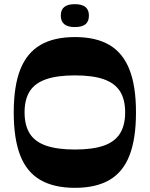

<svg xmlns="http://www.w3.org/2000/svg" viewBox="-20 -890 719 922"><path d="M340 12Q239 12 173.5 -26Q108 -64 77 -144Q46 -224 46 -350Q46 -477 77.5 -556.5Q109 -636 174 -674Q239 -712 340 -712Q441 -712 505.5 -674Q570 -636 601.5 -556.5Q633 -477 633 -350Q633 -224 602 -144Q571 -64 506 -26Q441 12 340 12ZM340 -172Q425 -172 478 -190.5Q531 -209 556 -248.5Q581 -288 581 -350Q581 -413 556 -452Q531 -491 478 -509.5Q425 -528 340 -528Q255 -528 201.5 -509.5Q148 -491 123 -452Q98 -413 98 -350Q98 -288 123 -248.5Q148 -209 201.5 -190.5Q255 -172 340 -172ZM339 -760Q272 -760 272 -815Q272 -843 288.5 -856.5Q305 -870 339 -870Q373 -870 390 -856.5Q407 -843 407 -815Q407 -787 390.5 -773.5Q374 -760 339 -760Z"/></svg>

Font: Ojuju
Style: Bold
Weight: 700
Designer: Chisaokwu Joboson, Mirko Velimirovic
Foundry: Udi Foundry
Version: Version 1.000